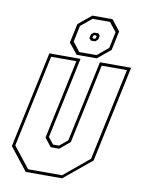

<svg xmlns="http://www.w3.org/2000/svg" viewBox="-84 -799 644 858"><g transform="rotate(10 238.0 -370.0)"><path d="M93 0 12 -103 105 -540H246.5L168 -172L192 -141.5H219L256 -172L334.5 -540H476L383 -103L258 0ZM101.5 -13.5H255.5L370.5 -108.5L459.5 -526.5H345L268.5 -166.5L222 -128H184L153.5 -166.5L230 -526.5H115.5L26.5 -108.5ZM226 -555 187 -603.5 205.5 -690.5 265 -739.5H356.5L395 -690.5L376.5 -603.5L317.5 -555ZM235.5 -569H314.5L364.5 -611L380 -684.5L347.5 -725.5H268.5L218.5 -684.5L203 -611ZM277.5 -628.5 269.5 -638.5 273.5 -656.5 285.5 -666H305.5L313 -656.5L309 -638.5L297.5 -628.5ZM285.5 -639.5H294L298 -643L300 -651.5L297 -655H288.5L284.5 -651.5L282.5 -643Z"/></g></svg>

Font: Tourney Condensed Thin
Style: Italic
Weight: 100
Width: 3
Italic angle: -12°
Designer: Tyler Finck
Foundry: Etcetera Type Co
Version: Version 1.010; ttfautohint (v1.8.3)